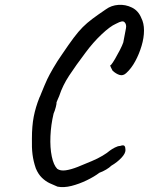

<svg xmlns="http://www.w3.org/2000/svg" viewBox="-20 -707 611 788"><path d="M216 59Q201 53 184 45Q167 37 152 22.5Q137 8 127 -16Q117 -45 113.5 -73Q110 -101 111 -138Q111 -190 118.5 -228.5Q126 -267 142 -307Q144 -310 149.5 -324.5Q155 -339 162.5 -356Q170 -373 174 -382Q182 -399 198.5 -427.5Q215 -456 234 -483Q263 -526 282.5 -552Q302 -578 319.5 -595.5Q337 -613 359 -629.5Q381 -646 415 -669Q437 -685 466 -687Q495 -689 521.5 -676Q548 -663 560 -633Q571 -612 571 -582Q571 -552 561 -518.5Q551 -485 535 -455.5Q519 -426 498 -407Q485 -395 470.5 -399.5Q456 -404 442 -417Q433 -434 432.5 -437Q432 -440 436 -441Q442 -448 452 -465Q462 -482 472 -501.5Q482 -521 486 -533Q494 -575 497 -591Q500 -607 491 -616Q487 -620 479.5 -619Q472 -618 455 -609Q432 -599 397 -566Q362 -533 331 -491Q291 -438 264 -397Q237 -356 223 -313Q221 -309 216.5 -298Q212 -287 212 -287Q213 -283 209 -267.5Q205 -252 200 -241Q189 -195 187 -148Q185 -101 192.5 -65Q200 -29 215 -14Q228 -5 249.5 -8Q271 -11 299 -22Q327 -33 357 -46Q381 -56 401 -68Q421 -80 431 -89Q439 -95 451.5 -101.5Q464 -108 473 -108Q487 -113 491 -108Q495 -103 495 -91Q495 -77 478 -59Q461 -41 437 -27Q429 -19 415.5 -11Q402 -3 388 2Q367 18 336 33Q305 48 273.5 56Q242 64 216 59Z"/></svg>

Font: Caveat Medium
Style: Regular
Weight: 500
Designer: Pablo Impallari
Foundry: Pablo Impallari
Version: Version 2.000